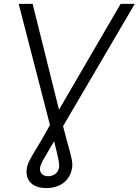

<svg xmlns="http://www.w3.org/2000/svg" viewBox="-20 -747 710 983"><path d="M75.6 -727.3H147L282 -185.4L597.7 -727.3H670.1L302.9 -101.2Q309.7 -73.5 315.9 -50.8Q322.1 -28.1 327.4 -8.9Q333.8 14.2 338.6 32.1Q343.4 50.1 346.4 64.6Q349.4 79.2 350.1 90.7Q350.9 102.3 349.1 112.2Q345.2 136.7 334.2 155.9Q323.2 175.1 306.1 188.4Q289.1 201.7 266.5 208.8Q244 215.9 217.3 215.9Q190.3 215.9 169.7 208.6Q149.1 201.3 136.2 187.7Q123.2 174 118.4 154.7Q113.6 135.3 117.9 110.8Q120.7 95.9 128.9 79.2Q137.1 62.5 151.1 38.9Q165.1 15.3 185.2 -18.1Q205.3 -51.5 231.9 -99.8L235.8 -106.9ZM226.6 155.2Q237.9 155.2 247.3 151.8Q256.7 148.4 264 142.6Q271.3 136.7 275.9 128.9Q280.5 121.1 282 112.2Q284.4 94.5 278.4 65.3Q275.2 50.4 269.9 28.4Q264.6 6.4 257.1 -23.8Q239.7 5.3 226.9 27.3Q214.1 49.4 205.3 64.6Q196.4 79.9 191.2 91.8Q186.1 103.7 185 112.6Q182.9 131 193.9 143.1Q204.9 155.2 226.6 155.2Z"/></svg>

Font: Inter P Light
Style: Italic
Weight: 300
Italic angle: 9.39999°
Designer: Rasmus Andersson
Foundry: rsms
Version: Version 3.018;git-588b23468